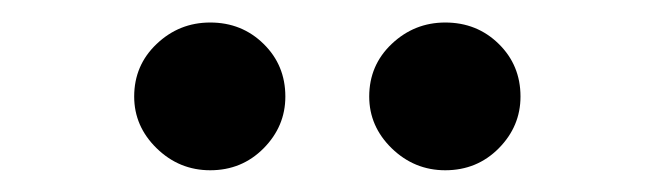

<svg xmlns="http://www.w3.org/2000/svg" viewBox="-20 -780 593 174"><path d="M170.5 -625.7Q142.4 -625.7 122 -645.6Q101.6 -665.5 101.6 -692.5Q101.6 -720.9 122 -740.2Q142.4 -759.6 170.5 -759.6Q199.2 -759.6 218.9 -740.2Q238.6 -720.9 238.6 -692.5Q238.6 -665.5 218.9 -645.6Q199.2 -625.7 170.5 -625.7ZM383.5 -625.7Q355.5 -625.7 335 -645.6Q314.6 -665.5 314.6 -692.5Q314.6 -720.9 335 -740.2Q355.5 -759.6 383.5 -759.6Q412.3 -759.6 432 -740.2Q451.7 -720.9 451.7 -692.5Q451.7 -665.5 432 -645.6Q412.3 -625.7 383.5 -625.7Z"/></svg>

Font: Inter Zeller Semi Bold
Style: Regular
Weight: 600
Designer: Rasmus Andersson; Joe Bland
Foundry: zeller
Version: Version 3.015;git-dec3a8cb1